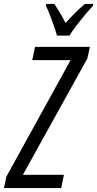

<svg xmlns="http://www.w3.org/2000/svg" viewBox="-61 -951 491 971"><path d="M-41 0 -28.8 -57.6 295.9 -647H102.1L116.2 -713.9H393.6L380.9 -655.3L54.7 -66.9H262.2L248.5 0ZM227.1 -771Q222.7 -788.6 212.6 -817.6Q202.6 -846.7 191.4 -875.5Q180.2 -904.3 171.4 -920.9L173.3 -931.2H213.9Q220.7 -920.9 229.7 -906.5Q238.8 -892.1 249.3 -874Q259.8 -856 270.5 -835Q296.9 -863.8 321.5 -888.4Q346.2 -913.1 368.7 -931.2H410.2L408.7 -920.9Q392.6 -904.3 369.1 -876.2Q345.7 -848.1 323.7 -819.3Q301.8 -790.5 290.5 -771Z"/></svg>

Font: Open Sans Condensed
Style: Italic
Weight: 400
Width: 3
Italic angle: -12°
Designer: Monotype Design Team
Foundry: Monotype Imaging Inc.
Version: Version 3.000